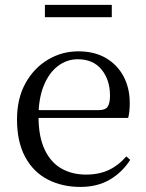

<svg xmlns="http://www.w3.org/2000/svg" viewBox="-20 -737 587 772"><path d="M303.3 14.6Q229.5 14.6 171.6 -15.4Q113.7 -45.5 81.1 -106.2Q48.4 -167 48.4 -256.8Q48.4 -341.1 82.5 -402.5Q116.6 -463.8 172.8 -497.2Q229 -530.6 294.9 -530.6Q360.2 -530.6 406.4 -503.3Q452.6 -475.9 477.1 -429.2Q501.7 -382.4 501.7 -323.2Q501.7 -286.8 495.4 -262.9H86.6V-294.2H377.3Q403.6 -294.2 413 -308.2Q422.3 -322.1 422.3 -352.3Q422.3 -416.2 388.2 -457.5Q354.2 -498.8 292.6 -498.8Q248.8 -498.8 213 -471.6Q177.1 -444.5 156 -392.8Q134.9 -341.2 134.9 -268.7Q134.9 -188 159.4 -135.9Q183.9 -83.8 226.9 -59.4Q270 -35 325.5 -35Q378.5 -35 417.8 -53.7Q457.2 -72.3 487.7 -108.1L503.6 -94.3Q471 -43.5 421 -14.4Q371 14.6 303.3 14.6ZM160.6 -667.8V-717.3H429.5V-667.8Z"/></svg>

Font: Source Han Serif JP VF
Style: Regular
Weight: 250
Designer: Ryoko NISHIZUKA 西塚涼子 (kana & ideographs); Frank Grießhammer (Latin, Greek & Cyrillic); Wenlong ZHANG 张文龙 (bopomofo); San
Foundry: Adobe
Version: Version 2.001;hotconv 1.1.0;makeotfexe 2.6.0